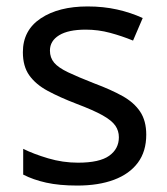

<svg xmlns="http://www.w3.org/2000/svg" viewBox="-20 -566 519 596"><path d="M434 -148Q434 -96 408 -61Q382 -26 334 -8Q286 10 220 10Q164 10 123.5 1Q83 -8 52 -24V-104Q84 -88 129.5 -74.5Q175 -61 222 -61Q289 -61 319 -82.5Q349 -104 349 -140Q349 -160 338 -176Q327 -192 298.5 -208Q270 -224 217 -244Q165 -264 128 -284Q91 -304 71 -332Q51 -360 51 -404Q51 -472 106.5 -509Q162 -546 252 -546Q301 -546 343.5 -536.5Q386 -527 423 -510L393 -440Q359 -454 322 -464Q285 -474 246 -474Q192 -474 163.5 -456.5Q135 -439 135 -409Q135 -387 148 -371.5Q161 -356 191.5 -341.5Q222 -327 273 -307Q324 -288 360 -268Q396 -248 415 -219.5Q434 -191 434 -148Z"/></svg>

Font: lbangla85
Style: Book
Weight: 400
Designer: Jelle Bosma - Monotype Design Team
Foundry: Monotype Imaging Inc.
Version: Version 2.003